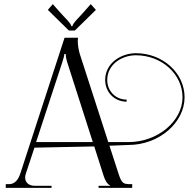

<svg xmlns="http://www.w3.org/2000/svg" viewBox="-20 -911 915 931"><path d="M343 -763 445 -863 420 -891 382 -848C354 -817 334 -799 331 -784H326C323 -799 302 -817 274 -848L236 -891L212 -863L314 -763ZM293 -728 79 -71C68 -36 49 -18 24 -18H8V0H230V-10H149C118.7 -10 101.9 -27 101.9 -50.2C101.9 -56.7 103.3 -63.7 106 -71L147 -195L437 -201L483 -57C488.8 -38.9 500 -17 514 -12V-10H458V0H621V-18H613C577 -18 570 -22 554 -71L510.8 -204.5L602 -208C752.7 -208 875 -317.6 875 -439C875 -557.1 769.3 -653 639 -653C568 -653 490 -606 490 -523C490 -466 533 -418 594 -418V-428C539 -428 500 -471 500 -523C500 -599 571 -643 639 -643C763.8 -643 865 -551.6 865 -439C865 -325.3 747.2 -222 602 -222H505.1L367 -649C362.1 -664 357 -693 357 -713C357 -717 358 -720 358 -723V-728ZM430 -222H155L282 -609C288.9 -630 292 -643 292 -649H299C299 -638 300.9 -625 306 -609Z"/></svg>

Font: FoglihtenNo04
Style: Regular
Weight: 500
Designer: gluk (gluksza@wp.pl)
Foundry: gluk (gluksza@wp.pl)
Version: Version 0.70